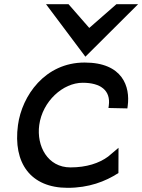

<svg xmlns="http://www.w3.org/2000/svg" viewBox="-20 -890 683 921"><path d="M389.6 -618 642.6 -870H538.6L408.2 -756L308.6 -870H200.6ZM548.1 -60 548.5 -181 498.8 -139C455.5 -107 394.8 -87 317.8 -87C208.8 -87 154.6 -189 168.2 -290C183.6 -404 281.7 -493 376.7 -493C462.7 -493 511.6 -456 501.9 -384L500.3 -372L591 -370L592.6 -382C605.1 -474 568.8 -590 385.8 -590C195.8 -590 85.3 -431 66.2 -290C41.5 -107 127.5 11 304.5 11C405.5 11 484.6 -19 548.1 -60Z"/></svg>

Font: Charger
Style: ExBdIt
Weight: 400
Designer: Jasper
Foundry: Cannot Into Space Fonts
Version: Version 0.99